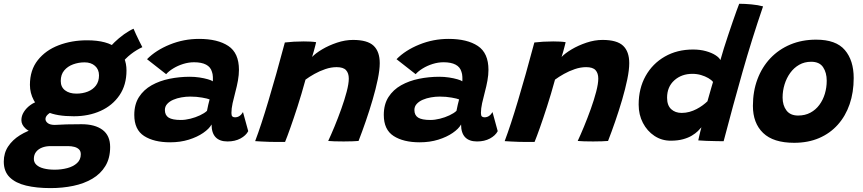

<svg xmlns="http://www.w3.org/2000/svg" viewBox="-85 -740 4542 1010"><path d="M303.2 -128.4Q213.1 -128.4 162.9 -151.8Q112.6 -175.2 92.5 -213.1Q72.4 -250.9 72.4 -293.6Q72.4 -371.4 113.8 -423.6Q155.1 -475.8 223.6 -501.9Q292 -528 372.8 -528Q480.9 -528 530.6 -485.1Q580.4 -442.2 580.4 -369.2Q580.4 -293.1 543.7 -239.1Q507 -185.1 444.4 -156.8Q381.8 -128.4 303.2 -128.4ZM180.5 249.5Q107.2 249.5 51.9 236.2Q-3.4 222.9 -34.2 192.4Q-65.1 161.9 -65.1 110.1Q-65.1 65 -42.1 30.3Q-19.1 -4.4 19.7 -28.5Q58.5 -52.6 106.2 -66.2Q153.9 -79.9 203.4 -82.9Q234 -84.8 265.3 -85.7Q296.6 -86.6 343.6 -86.6Q414.6 -86.6 454.5 -56.8Q494.4 -26.9 494.4 33.2Q494.4 92.2 469.3 133.4Q444.2 174.6 400.7 200.2Q357.1 225.9 300.5 237.7Q243.9 249.5 180.5 249.5ZM202.9 152.6Q237.8 152.6 269.1 144.3Q300.5 136 320.2 118Q340 100 340 71.4Q340 55 330.6 45.8Q321.1 36.5 305.9 32.6Q290.6 28.6 272.9 28.6Q252.5 28.6 227.1 28.6Q201.6 28.6 180.4 28.6Q156.5 28.6 136.6 36.2Q116.8 43.8 104.9 58.8Q93.1 73.8 93.1 96.1Q93.1 114.5 106.8 127.2Q120.5 139.9 145.2 146.2Q169.9 152.6 202.9 152.6ZM126.6 -31.1Q72.5 -43 50 -63.4Q27.5 -83.8 27.5 -107.9Q27.5 -130.8 40.4 -151.1Q53.2 -171.5 73.8 -186.6Q94.4 -201.8 116.2 -207.2L203.4 -157.1Q179.9 -150.1 167.1 -138.3Q154.2 -126.5 154.2 -113.9Q154.2 -101.8 166.4 -92.3Q178.6 -82.9 203.4 -82.9ZM316.8 -247.5Q349.6 -247.5 376.8 -258.2Q403.9 -269 419.8 -290.2Q435.8 -311.5 435.8 -343.5Q435.8 -374.8 414.8 -393.4Q393.9 -412 359.8 -412Q328.5 -412 299.7 -401.5Q270.9 -391 252.8 -369.4Q234.6 -347.9 234.6 -313.9Q234.6 -282.2 257.1 -264.9Q279.6 -247.5 316.8 -247.5ZM553.4 -401.9 483.9 -476.6Q495.1 -496.1 518 -518.4Q540.9 -540.6 567.8 -559.9Q594.6 -579.1 617.5 -588.9Q621.9 -578.5 630.2 -560.1Q638.6 -541.8 648 -523Q657.4 -504.2 663.8 -491.9Q651.1 -486.2 635.3 -476.9Q619.5 -467.5 603.9 -455.4Q588.4 -443.4 575 -429.7Q561.6 -416 553.4 -401.9Z M810.2 8.6Q724.8 8.6 673.1 -24.6Q621.4 -57.8 621.4 -135.5Q621.4 -191.1 646.1 -229.6Q670.9 -268.1 712.8 -291.6Q754.6 -315 806.7 -325.6Q858.8 -336.2 913.6 -336.2Q939.5 -336.2 964.7 -332.4Q989.9 -328.5 1008.9 -322.9Q1028 -317.4 1034.4 -312.2Q1035.4 -320.8 1034.8 -335.9Q1034.1 -351 1030 -362Q1022.9 -387.4 999.1 -399.9Q975.2 -412.5 935.6 -412.5Q907.4 -412.5 878.7 -403.6Q850 -394.6 826.6 -380.2Q803.1 -365.9 789 -349.8L688.4 -428.6Q734.8 -475.8 808.2 -505.6Q881.6 -535.4 961.9 -535.4Q1060.1 -535.4 1116.1 -498.2Q1172 -461.1 1172 -372.6Q1172 -346.2 1166.6 -315.9Q1161.1 -285.5 1153 -255.8Q1144.9 -226 1138.6 -197.2Q1132.4 -168.5 1132.4 -145.9Q1132.4 -131.9 1137.2 -127.4Q1142.1 -122.9 1151.2 -122.9Q1164.6 -122.9 1175.1 -130.1Q1185.5 -137.2 1193.2 -150.4L1220.8 -50.1Q1208.8 -27 1179.9 -11.4Q1151 4.1 1111.9 4.1Q1070.4 4.1 1049.1 -18.3Q1027.9 -40.8 1027.9 -85.2Q1015.4 -62.5 984 -40.9Q952.6 -19.2 908.1 -5.3Q863.5 8.6 810.2 8.6ZM866.4 -108.9Q890.1 -108.9 916.7 -115.6Q943.2 -122.2 966.6 -133.2Q990 -144.1 1003.8 -156.9Q1006.9 -172.5 1010.5 -188.9Q1014.1 -205.2 1017.6 -217Q1007.6 -221.4 978.4 -226.6Q949.2 -231.9 915.5 -231.9Q893 -231.9 869.6 -227.8Q846.2 -223.8 826.4 -215.2Q806.6 -206.6 794.5 -193.2Q782.4 -179.9 782.4 -161.6Q782.4 -133.8 802.1 -121.3Q821.9 -108.9 866.4 -108.9Z M1414.5 6.8Q1399.1 6.9 1377.1 6.8Q1355.1 6.6 1332.6 6.2Q1314.4 5.5 1290.4 4.4Q1266.5 3.2 1257.2 2.4Q1273 -39.2 1290.4 -92.2Q1307.9 -145.2 1327.1 -209.8Q1346.4 -274.4 1368.1 -351Q1389.8 -427.6 1413.4 -516.5Q1433.1 -519 1459.8 -520.6Q1486.4 -522.1 1512.6 -522.1Q1531.2 -522.1 1548.4 -521.2Q1565.6 -520.2 1578 -518.1Q1577.1 -513.6 1573.4 -499.3Q1569.8 -485 1565.2 -468.6Q1560.6 -452.1 1556.8 -440.4Q1574.2 -459.2 1609.3 -480.2Q1644.4 -501.1 1687.6 -515.6Q1730.8 -530 1772 -530Q1848.1 -530 1880.4 -499.3Q1912.6 -468.6 1912.6 -407.8Q1912.6 -372.6 1902.2 -322.6Q1891.9 -272.6 1875.2 -215.7Q1858.6 -158.8 1839.1 -102.4Q1819.6 -46 1801.1 1.5Q1790.4 2.5 1768.8 3.3Q1747.2 4.1 1723.1 4.1Q1697.5 4.1 1674.8 3.4Q1652 2.6 1641.5 1.5Q1656.1 -29.6 1674.6 -74.2Q1693 -118.8 1710.2 -166.8Q1727.5 -214.8 1738.6 -257.2Q1749.8 -299.8 1749.8 -326.5Q1749.8 -355 1735.3 -370.9Q1720.9 -386.8 1685.9 -386.8Q1656.4 -386.8 1626.1 -376.4Q1595.8 -366.1 1568.9 -351Q1542 -335.9 1522.1 -321.1Q1500.4 -242.1 1479.8 -178.4Q1459.1 -114.6 1442.5 -67.9Q1425.9 -21.2 1414.5 6.8Z M2122.8 8.6Q2037.2 8.6 1985.6 -24.6Q1933.9 -57.8 1933.9 -135.5Q1933.9 -191.1 1958.6 -229.6Q1983.4 -268.1 2025.2 -291.6Q2067.1 -315 2119.2 -325.6Q2171.2 -336.2 2226.1 -336.2Q2252 -336.2 2277.2 -332.4Q2302.4 -328.5 2321.4 -322.9Q2340.5 -317.4 2346.9 -312.2Q2347.9 -320.8 2347.2 -335.9Q2346.6 -351 2342.5 -362Q2335.4 -387.4 2311.6 -399.9Q2287.8 -412.5 2248.1 -412.5Q2219.9 -412.5 2191.2 -403.6Q2162.5 -394.6 2139.1 -380.2Q2115.6 -365.9 2101.5 -349.8L2000.9 -428.6Q2047.2 -475.8 2120.7 -505.6Q2194.1 -535.4 2274.4 -535.4Q2372.6 -535.4 2428.6 -498.2Q2484.5 -461.1 2484.5 -372.6Q2484.5 -346.2 2479.1 -315.9Q2473.6 -285.5 2465.5 -255.8Q2457.4 -226 2451.1 -197.2Q2444.9 -168.5 2444.9 -145.9Q2444.9 -131.9 2449.8 -127.4Q2454.6 -122.9 2463.8 -122.9Q2477.1 -122.9 2487.6 -130.1Q2498 -137.2 2505.8 -150.4L2533.2 -50.1Q2521.2 -27 2492.4 -11.4Q2463.5 4.1 2424.4 4.1Q2382.9 4.1 2361.6 -18.3Q2340.4 -40.8 2340.4 -85.2Q2327.9 -62.5 2296.5 -40.9Q2265.1 -19.2 2220.6 -5.3Q2176 8.6 2122.8 8.6ZM2178.9 -108.9Q2202.6 -108.9 2229.2 -115.6Q2255.8 -122.2 2279.1 -133.2Q2302.5 -144.1 2316.2 -156.9Q2319.4 -172.5 2323 -188.9Q2326.6 -205.2 2330.1 -217Q2320.1 -221.4 2290.9 -226.6Q2261.8 -231.9 2228 -231.9Q2205.5 -231.9 2182.1 -227.8Q2158.8 -223.8 2138.9 -215.2Q2119.1 -206.6 2107 -193.2Q2094.9 -179.9 2094.9 -161.6Q2094.9 -133.8 2114.6 -121.3Q2134.4 -108.9 2178.9 -108.9Z M2727 6.8Q2711.6 6.9 2689.6 6.8Q2667.6 6.6 2645.1 6.2Q2626.9 5.5 2602.9 4.4Q2579 3.2 2569.8 2.4Q2585.5 -39.2 2602.9 -92.2Q2620.4 -145.2 2639.6 -209.8Q2658.9 -274.4 2680.6 -351Q2702.2 -427.6 2725.9 -516.5Q2745.6 -519 2772.2 -520.6Q2798.9 -522.1 2825.1 -522.1Q2843.8 -522.1 2860.9 -521.2Q2878.1 -520.2 2890.5 -518.1Q2889.6 -513.6 2885.9 -499.3Q2882.2 -485 2877.7 -468.6Q2873.1 -452.1 2869.2 -440.4Q2886.8 -459.2 2921.8 -480.2Q2956.9 -501.1 3000.1 -515.6Q3043.2 -530 3084.5 -530Q3160.6 -530 3192.9 -499.3Q3225.1 -468.6 3225.1 -407.8Q3225.1 -372.6 3214.8 -322.6Q3204.4 -272.6 3187.8 -215.7Q3171.1 -158.8 3151.6 -102.4Q3132.1 -46 3113.6 1.5Q3102.9 2.5 3081.3 3.3Q3059.8 4.1 3035.6 4.1Q3010 4.1 2987.2 3.4Q2964.5 2.6 2954 1.5Q2968.6 -29.6 2987.1 -74.2Q3005.5 -118.8 3022.8 -166.8Q3040 -214.8 3051.1 -257.2Q3062.2 -299.8 3062.2 -326.5Q3062.2 -355 3047.8 -370.9Q3033.4 -386.8 2998.4 -386.8Q2968.9 -386.8 2938.6 -376.4Q2908.2 -366.1 2881.4 -351Q2854.5 -335.9 2834.6 -321.1Q2812.9 -242.1 2792.2 -178.4Q2771.6 -114.6 2755 -67.9Q2738.4 -21.2 2727 6.8Z M3588.2 -1.5Q3589.8 -8.6 3592.6 -21.6Q3595.5 -34.5 3598.9 -48.2Q3602.4 -61.9 3604.8 -70.4Q3597.9 -62 3585.8 -50.1Q3573.6 -38.2 3554.7 -26.8Q3535.8 -15.2 3508.2 -7.6Q3480.6 0.1 3442.9 0.1Q3395.8 0.1 3357.6 -25.2Q3319.4 -50.5 3297 -93.5Q3274.6 -136.5 3274.6 -189.8Q3274.6 -274.8 3311.1 -340.1Q3347.6 -405.4 3412.2 -442.4Q3476.8 -479.5 3560.5 -479.5Q3598.1 -479.5 3628.4 -471Q3658.8 -462.5 3678.7 -449.7Q3698.6 -436.9 3704.6 -423.9Q3712.1 -451.5 3722.9 -485.9Q3733.8 -520.4 3745.9 -556.5Q3758 -592.6 3769.3 -625.6Q3780.6 -658.6 3789.8 -683.7Q3798.9 -708.8 3803.5 -720.2Q3832.5 -720.2 3867.9 -716.9Q3903.4 -713.6 3929 -706.4Q3870 -534.1 3820.7 -360.6Q3771.4 -187.1 3721.6 2.9Q3709.5 2.9 3683.6 2.4Q3657.8 2 3630.8 1Q3603.8 0 3588.2 -1.5ZM3500.8 -146Q3522.1 -146 3541.9 -151.5Q3561.6 -157 3579.2 -166.2Q3596.8 -175.4 3611.3 -186.1Q3625.9 -196.9 3636.5 -207.2Q3639.4 -217.4 3643.4 -231.6Q3647.4 -245.8 3651.6 -260.4Q3655.9 -275.1 3659.6 -288.1Q3663.4 -301.1 3665.8 -308.9Q3657.8 -319.4 3641 -329.2Q3624.2 -339 3602.6 -345.3Q3581 -351.6 3557.1 -351.6Q3500.4 -351.6 3462.2 -317.4Q3424.1 -283.1 3424.1 -225.8Q3424.1 -185.9 3445.5 -165.9Q3466.9 -146 3500.8 -146Z M4092.5 11.2Q3983.1 11.2 3929.4 -40.5Q3875.6 -92.2 3875.6 -183.1Q3875.6 -259.6 3899.5 -323.3Q3923.4 -387 3967.4 -433.6Q4011.5 -480.1 4072.6 -505.8Q4133.8 -531.4 4208.2 -531.4Q4312.8 -531.4 4359.2 -476.8Q4405.8 -422.2 4405.8 -329.4Q4405.8 -254.2 4384.4 -191.9Q4363 -129.6 4322.2 -84Q4281.5 -38.4 4223.6 -13.6Q4165.8 11.2 4092.5 11.2ZM4113.4 -132.2Q4149.8 -132.2 4177.8 -147.2Q4205.8 -162.1 4225 -188Q4244.2 -213.9 4254.1 -246.8Q4263.9 -279.6 4263.9 -315.5Q4263.9 -357.9 4244.8 -386.5Q4225.8 -415.1 4182 -415.1Q4147 -415.1 4119.2 -399.3Q4091.4 -383.5 4071.9 -356.5Q4052.4 -329.5 4042.1 -295.9Q4031.8 -262.4 4031.8 -227Q4031.8 -185.9 4052 -159.1Q4072.2 -132.2 4113.4 -132.2Z"/></svg>

Font: Grandstander Thin
Style: Italic
Weight: 100
Italic angle: -15°
Designer: Tyler Finck
Foundry: Etcetera Type Co
Version: Version 1.200